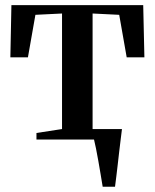

<svg xmlns="http://www.w3.org/2000/svg" viewBox="-20 -532 590 732"><path d="M371.5 180Q368 159 363.8 133.5Q359.5 108 355 82.2Q350.5 56.5 346 34.2Q341.5 12 338 -2L311 -40H445Q442.5 -20.5 439.8 2Q437 24.5 434.2 48.5Q431.5 72.5 428.8 95.8Q426 119 423.5 140.5Q421 162 418.5 180ZM119 0V-25L216.5 -40V-480.5L115 -475.5L86.5 -313.5H19.5L23.5 -512.5H526L530.5 -313.5H463L434.5 -475.5L333 -480.5V-40L431.5 -25V0Z"/></svg>

Font: Merriweather 120pt SemiBold
Style: Regular
Weight: 600
Version: Version 2.100